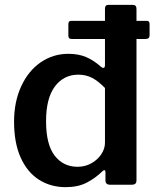

<svg xmlns="http://www.w3.org/2000/svg" viewBox="-20 -762 656 792"><path d="M597 -663C597 -671.7 593.3 -676 586 -676H543V-725C543 -736.3 538 -742 528 -742H427C417.7 -742 413 -736.7 413 -726V-676H273C265.7 -676 262 -671.3 262 -662V-616C262 -610.7 263.2 -606.8 265.5 -604.5C267.8 -602.2 272 -601 278 -601H413V-495C413 -486.3 411 -482 407 -482C403 -482 399.3 -483.7 396 -487C376.7 -504.3 356.5 -517.5 335.5 -526.5C314.5 -535.5 290 -540 262 -540C220 -540 182 -528.3 148 -505C114 -481.7 87.2 -448.7 67.5 -406C47.8 -363.3 38 -314.7 38 -260C38 -201.3 47.2 -151.8 65.5 -111.5C83.8 -71.2 109 -40.8 141 -20.5C173 -0.2 209.7 10 251 10C285 10 313.8 3.8 337.5 -8.5C361.2 -20.8 382.7 -36.3 402 -55C405.3 -58.3 408 -60 410 -60C413.3 -60 415 -57 415 -51V-18C415 -6 421.3 0 434 0H522C530 0 535.5 -1.5 538.5 -4.5C541.5 -7.5 543 -12.3 543 -19V-601H577C584.3 -601 589.5 -602.2 592.5 -604.5C595.5 -606.8 597 -611.3 597 -618ZM413 -399V-173C413 -157 408 -141.3 398 -126C388 -110.7 374.3 -98.2 357 -88.5C339.7 -78.8 320.7 -74 300 -74C260.7 -74 229.2 -89.3 205.5 -120C181.8 -150.7 170 -198 170 -262C170 -325.3 182.2 -373.2 206.5 -405.5C230.8 -437.8 263 -454 303 -454C324.3 -454 343.5 -449.5 360.5 -440.5C377.5 -431.5 395 -417.7 413 -399Z"/></svg>

Font: Libre Franklin SemiBold
Style: Regular
Weight: 600
Designer: Pablo Impallari, Rodrigo Fuenzalida
Foundry: Impallari Type
Version: Version 1.002; ttfautohint (v1.5)